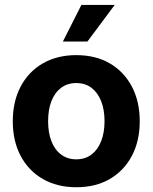

<svg xmlns="http://www.w3.org/2000/svg" viewBox="-20 -768 635 799"><path d="M297.4 11.2Q217.8 11.2 158.2 -23.2Q98.6 -57.6 65.9 -119.4Q33.2 -181.2 33.2 -263.2Q33.2 -345.7 65.9 -407.7Q98.6 -469.7 158.2 -504.2Q217.8 -538.6 297.4 -538.6Q377.9 -538.6 437 -504.2Q496.1 -469.7 528.8 -407.7Q561.5 -345.7 561.5 -263.2Q561.5 -181.2 528.8 -119.4Q496.1 -57.6 437 -23.2Q377.9 11.2 297.4 11.2ZM297.4 -105Q334.5 -105 360.6 -124.8Q386.7 -144.5 400.9 -180.2Q415 -215.8 415 -263.7Q415 -311.5 400.9 -347.2Q386.7 -382.8 360.6 -402.6Q334.5 -422.4 297.4 -422.4Q260.7 -422.4 234.4 -402.6Q208 -382.8 194.1 -347.4Q180.2 -312 180.2 -263.7Q180.2 -215.8 194.1 -180.2Q208 -144.5 234.4 -124.8Q260.7 -105 297.4 -105ZM241.7 -595.2 318.8 -747.6H457.5L343.8 -595.2Z"/></svg>

Font: Inter 24pt
Style: Bold
Weight: 700
Designer: Rasmus Andersson
Foundry: rsms
Version: Version 4.001;git-66647c0bb